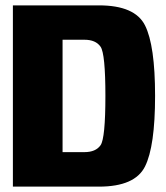

<svg xmlns="http://www.w3.org/2000/svg" viewBox="-20 -695 619 715"><path d="M28 0V-675H348.5Q482.5 -675 520 -600.5Q557.5 -526 557.5 -338Q557.5 -150 520 -75Q482.5 0 348.5 0ZM213 -128.5H294.5Q336.5 -128.5 354.5 -154.2Q372.5 -180 372.5 -338Q372.5 -495 354.5 -521Q336.5 -547 294.5 -547H213Z"/></svg>

Font: Anybody ExtraBold
Style: Regular
Weight: 800
Designer: Tyler Finck
Foundry: Etcetera Type Company
Version: Version 1.010; ttfautohint (v1.8.3) -l 8 -r 50 -G 200 -x 14 